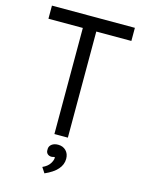

<svg xmlns="http://www.w3.org/2000/svg" viewBox="-136 -779 818 1089"><g transform="rotate(15 273.5 -235.0)"><path d="M232 0V-623H30V-700H517V-623H311V0ZM214 198Q243 185 256 165Q269 145 269 129Q269 125 264.5 126Q260 127 253 128.5Q246 130 237 127Q214 119 217 90Q218 74 232 63.5Q246 53 269 53Q297 53 315 71Q333 89 333 119Q333 187 235 230Z"/></g></svg>

Font: Easer Grotesk Light
Style: Regular
Weight: 300
Designer: Boardeaser, Bonnie Shaver-Troup, Thomas Jockin
Foundry: Lexend
Version: Version 1.008;Glyphs 3.1.2 (3151)